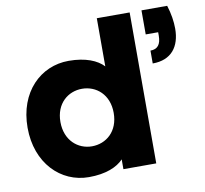

<svg xmlns="http://www.w3.org/2000/svg" viewBox="-82 -829 989 927"><g transform="rotate(-10 412.5 -365.5)"><path d="M796 -740H670V-622H731V-605C731 -562 714 -541 679 -541V-478C771 -478 815 -537 815 -625C815 -660 809 -699 796 -740ZM30 -277C30 -103 143 9 281 9C364 9 420 -15 451 -48V0H612V-740H451V-504C420 -537 364 -561 281 -561C143 -561 30 -452 30 -277ZM191 -277C191 -368 253 -417 321 -417C391 -417 452 -366 452 -276C452 -185 391 -135 321 -135C253 -135 191 -186 191 -277Z"/></g></svg>

Font: Malmofest
Style: Bold
Weight: 700
Designer: Jonny Pinhorn (Poppins), Kolossal
Version: Version 1.004;Glyphs 3.1.2 (3151)